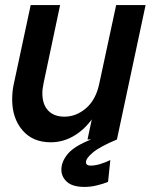

<svg xmlns="http://www.w3.org/2000/svg" viewBox="-20 -550 614 757"><path d="M180 11Q109 11 68.5 -36.5Q28 -84 28 -158Q28 -173 29.5 -188.5Q31 -204 34 -217L101 -530H217L152 -223Q150 -212 148.5 -202.5Q147 -193 147 -183Q147 -138 170 -114Q193 -90 234 -90Q281 -90 320 -124Q359 -158 372 -223L438 -530H554L441 0H325L363 -178L403 -223Q388 -150 354.5 -97.5Q321 -45 276 -17Q231 11 180 11ZM314 187Q266 187 244 167Q222 147 222 119Q222 87 247.5 56.5Q273 26 339 0H441Q374 28 346.5 51Q319 74 319 89Q319 103 337 103Q355 103 376 96.5Q397 90 415 81L406 167Q387 175 362 181Q337 187 314 187Z"/></svg>

Font: Radio Canada Big Medium
Style: Italic
Weight: 500
Italic angle: -12°
Designer: Étienne Aubert Bonn
Foundry: Coppers and Brasses
Version: Version 1.001